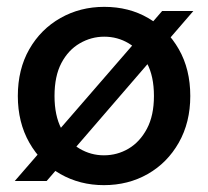

<svg xmlns="http://www.w3.org/2000/svg" viewBox="-20 -528 607 560"><path d="M283 12Q213 12 156 -20.5Q99 -53 65.5 -112Q32 -171 32 -248Q32 -326 65.5 -384.5Q99 -443 156.5 -475.5Q214 -508 284 -508Q356 -508 412 -475.5Q468 -443 501.5 -384.5Q535 -326 535 -248Q535 -171 501.5 -112Q468 -53 411 -20.5Q354 12 283 12ZM23 0 453 -496H544L116 0ZM283 -75Q322 -75 355 -94.5Q388 -114 408.5 -152.5Q429 -191 429 -248Q429 -306 408.5 -344Q388 -382 355.5 -401.5Q323 -421 284 -421Q246 -421 212.5 -401.5Q179 -382 159 -344Q139 -306 139 -248Q139 -191 159 -152.5Q179 -114 212 -94.5Q245 -75 283 -75Z"/></svg>

Font: Host Grotesk Light Medium
Style: Regular
Weight: 500
Version: Version 1.003